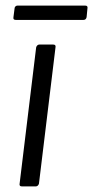

<svg xmlns="http://www.w3.org/2000/svg" viewBox="-20 -665 332 685"><path d="M50 -10 109 -496Q110 -500 113 -503Q116 -506 120 -506H170Q180 -506 178 -496L119 -10Q118 -6 115 -3Q112 0 108 0H58Q48 0 50 -10ZM28 -604 32 -635Q32 -639 35 -642Q38 -645 42 -645H284Q294 -645 292 -635L289 -604Q287 -594 278 -594H36Q26 -594 28 -604Z"/></svg>

Font: Barlow
Style: Italic
Weight: 400
Italic angle: -7°
Designer: Jeremy Tribby
Foundry: Tribby Type
Version: Version 1.408